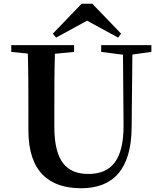

<svg xmlns="http://www.w3.org/2000/svg" viewBox="-20 -982 857 1021"><path d="M443 -872 608 -782 624 -803 471 -962H414L261 -803L278 -782ZM785 -742H518V-706L634 -691L637 -317C638 -131 572 -57 450 -57C335 -57 269 -123 269 -307V-400C269 -499 269 -599 272 -696L374 -706V-742H40V-706L128 -697C131 -598 131 -498 131 -400V-289C131 -65 245 19 412 19C580 19 679 -80 680 -306L684 -692L785 -706Z"/></svg>

Font: Noto Serif CJK JP
Style: Bold
Weight: 700
Designer: Ryoko NISHIZUKA 西塚涼子 (kana & ideographs); Frank Grießhammer (Latin, Greek & Cyrillic); Wenlong ZHANG 张文龙 (bopomofo); San
Foundry: Adobe Systems Incorporated
Version: Version 1.000;PS 1;hotconv 16.6.53;makeotf.lib2.5.65590